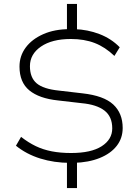

<svg xmlns="http://www.w3.org/2000/svg" viewBox="-20 -840 711 975"><path d="M320 115V-26L336 -13Q255 -13 184.5 -35Q114 -57 61 -100L87 -145Q124 -116 161.5 -98Q199 -80 243 -71.5Q287 -63 341 -63Q443 -63 496.5 -97.5Q550 -132 550 -188Q550 -248 510.5 -278.5Q471 -309 395 -316L274 -330Q179 -340 129 -381Q79 -422 79 -502Q79 -556 110.5 -598.5Q142 -641 199.5 -666.5Q257 -692 334 -692L320 -679V-820H371V-679L359 -692Q425 -690 485 -667Q545 -644 588 -600L561 -556Q514 -601 461 -621.5Q408 -642 340 -642Q244 -642 188 -603.5Q132 -565 132 -504Q132 -446 166 -417Q200 -388 279 -380L399 -366Q507 -354 555 -309.5Q603 -265 603 -190Q603 -138 572.5 -99Q542 -60 486 -37.5Q430 -15 355 -13L371 -27V115Z"/></svg>

Font: Nunito Sans 7pt SemiExpanded ExtraLight
Style: Regular
Weight: 250
Width: 6
Designer: Vernon Adams
Foundry: Vernon Adams
Version: Version 3.101;gftools[0.9.27]